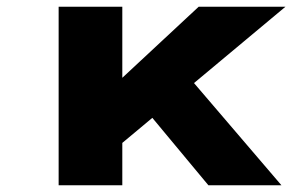

<svg xmlns="http://www.w3.org/2000/svg" viewBox="-20 -553 917 573"><path d="M336 -119 256 -238 573 -533H832ZM155 0V-533H345V0ZM602 0 385 -261 518 -353 820 0Z"/></svg>

Font: Lexend Mega ExtraBold
Style: Regular
Weight: 800
Designer: Bonnie Shaver-Troup, Thomas Jockin
Foundry: Lexend
Version: Version 1.007